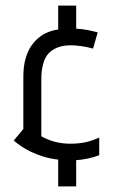

<svg xmlns="http://www.w3.org/2000/svg" viewBox="-20 -561 414 683"><path d="M187 102.1V6.8Q157.7 3.4 133.5 -4.2Q109.4 -11.7 89.6 -21.2Q69.8 -30.8 54.7 -41.3Q39.6 -51.8 28.8 -61L63 -102.1V-265.1Q63 -278.8 63.2 -297.4Q63.5 -315.9 67.1 -336.2Q70.8 -356.4 79.8 -377.2Q88.9 -397.9 106 -416Q124 -434.6 144.5 -443.8Q165 -453.1 187 -456.1V-541H251V-459Q272 -458 290.8 -454.3Q309.6 -450.7 327.6 -445.8L311 -388.2Q292 -393.6 270.5 -396.7Q249 -399.9 231 -399.9Q212.9 -399.9 199.2 -396.5Q185.5 -393.1 175.5 -387.9Q165.5 -382.8 158.9 -377Q152.3 -371.1 148.9 -366.2Q140.6 -355.5 136.2 -342.3Q131.8 -329.1 129.6 -315.7Q127.4 -302.2 127.2 -289.1Q127 -275.9 127 -265.1V-76.2Q151.9 -62.5 176.8 -56.2Q201.7 -49.8 231 -49.8Q258.8 -49.8 283.4 -54.9Q308.1 -60.1 333 -71.8V-8.8Q293.5 5.9 251 8.8V102.1Z"/></svg>

Font: Aubrey
Style: Regular
Weight: 400
Designer: Gayaneh Bagdasaryan | Cyreal.org
Foundry: Gayaneh Bagdasaryan | Cyreal.org
Version: Version 1.000